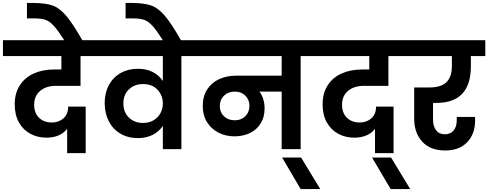

<svg xmlns="http://www.w3.org/2000/svg" viewBox="-41 -1013 3316 1304"><path d="M339 -430Q273 -430 232 -396Q191 -362 191 -301Q191 -246 224 -213.5Q257 -181 312 -181Q357 -181 389.5 -209Q422 -237 422 -289H541V27H415V-138Q393 -109 357 -93.5Q321 -78 275 -78Q215 -78 166 -104Q117 -130 88 -181Q59 -232 59 -305Q59 -380 93.5 -433.5Q128 -487 188.5 -514Q249 -541 326 -541H376V-632H-21V-740H632L631 -632H506V-430Z M398 -736Q353 -806 325 -837Q297 -868 268.5 -878Q240 -888 191 -888H142V-993H188Q268 -992 315 -976Q362 -960 408 -906.5Q454 -853 520 -736Z M1301 -740V-632H1191V0H1065V-158Q1039 -119 995.5 -97Q952 -75 896 -75Q828 -75 776.5 -105.5Q725 -136 697.5 -190Q670 -244 670 -314Q670 -381 698 -434Q726 -487 777.5 -516.5Q829 -546 896 -546Q953 -546 996 -524Q1039 -502 1065 -463V-632H590V-740ZM930 -178Q973 -178 1003.5 -197Q1034 -216 1049.5 -246Q1065 -276 1065 -309V-310Q1065 -364 1029.5 -403Q994 -442 930 -442Q872 -442 834.5 -406Q797 -370 797 -311Q797 -251 834.5 -214.5Q872 -178 930 -178Z M1068 -736Q1023 -806 995 -837Q967 -868 938.5 -878Q910 -888 861 -888H812V-993H858Q938 -992 985 -976Q1032 -960 1078 -906.5Q1124 -853 1190 -736Z M2112 -632H2001V0H1872V-391H1721Q1756 -343 1756 -276Q1756 -217 1729 -174Q1702 -131 1655.5 -109Q1609 -87 1552 -87Q1492 -87 1443 -112Q1394 -137 1365 -183.5Q1336 -230 1336 -293Q1336 -359 1366 -405.5Q1396 -452 1447.5 -475.5Q1499 -499 1563 -499H1872V-632H1260V-740H2112ZM1554 -196Q1597 -196 1625 -223.5Q1653 -251 1653 -294Q1653 -336 1625 -363.5Q1597 -391 1554 -391Q1509 -391 1480.5 -363.5Q1452 -336 1452 -293Q1452 -250 1480.5 -223Q1509 -196 1554 -196Z M2001 271 1875 57H2004L2134 271Z M2430 -430Q2364 -430 2323 -396Q2282 -362 2282 -301Q2282 -246 2315 -213.5Q2348 -181 2403 -181Q2448 -181 2480.5 -209Q2513 -237 2513 -289H2632V27H2506V-138Q2484 -109 2448 -93.5Q2412 -78 2366 -78Q2306 -78 2257 -104Q2208 -130 2179 -181Q2150 -232 2150 -305Q2150 -380 2184.5 -433.5Q2219 -487 2279.5 -514Q2340 -541 2417 -541H2467V-632H2070V-740H2723L2722 -632H2597V-430Z M2612 271 2486 57H2615L2745 271Z M2900 -314V-201Q2900 -156 2920.5 -128.5Q2941 -101 2981 -101Q3018 -101 3039.5 -126.5Q3061 -152 3061 -194V-219H3185Q3186 -210 3186 -198Q3186 -103 3132 -47Q3078 9 2983 9Q2881 9 2826.5 -51Q2772 -111 2772 -207V-419H2875Q2955 -419 2991.5 -455.5Q3028 -492 3028 -563V-632H2681V-740H3255V-632H3157V-563Q3157 -314 2922 -314Z"/></svg>

Font: Fz Poppins SemBd
Style: Regular
Weight: 600
Designer: Ninad Kale (Devanagari), Jonny Pinhorn (Latin)
Foundry: Indian Type Foundry
Version: Vit hóa bi Vntype.Com & FontZin.Com